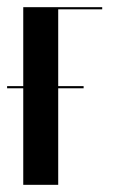

<svg xmlns="http://www.w3.org/2000/svg" viewBox="-26 -515 314 535"><path d="M38.8 0H136.2V-489H258.8V-495H38.8ZM-6.2 -269H207V-275H-6.2Z"/></svg>

Font: Moniqa Black
Style: Regular
Weight: 900
Designer: Rajesh Rajput
Foundry: Rajesh Rajput
Version: Version 1.000